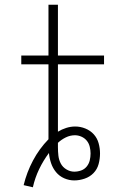

<svg xmlns="http://www.w3.org/2000/svg" viewBox="-20 -755 540 812"><path d="M119 37 80 28Q93 -26 119.5 -76Q146 -126 185 -166V-483H70V-520H185V-735H225V-520H420V-483H225V-198Q241 -208 260 -214Q279 -220 298 -220Q320 -220 341 -211.5Q362 -203 376.5 -187Q391 -171 397 -149.5Q403 -128 403 -106Q403 -83 397 -61Q391 -39 375.5 -23Q360 -7 338 0.5Q316 8 294 8Q272 8 251.5 -1Q231 -10 217 -27Q203 -44 196 -65Q189 -86 187 -108Q163 -76 145.5 -39.5Q128 -3 119 37ZM294 -29Q309 -29 323 -34Q337 -39 346.5 -50.5Q356 -62 359.5 -76.5Q363 -91 363 -106Q363 -120 359.5 -134.5Q356 -149 347 -160Q338 -171 324.5 -177Q311 -183 297 -183Q277 -183 258.5 -174Q240 -165 225 -151V-132Q225 -114 227 -96.5Q229 -79 237 -63.5Q245 -48 261 -38.5Q277 -29 294 -29Z"/></svg>

Font: Iosevka Curly Slab Extralight
Style: Regular
Weight: 200
Monospace: yes
Designer: Belleve Invis
Foundry: Belleve Invis
Version: Version 22.1.2; ttfautohint (v1.8.4)